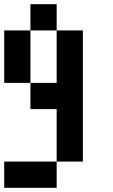

<svg xmlns="http://www.w3.org/2000/svg" viewBox="-20 -895 540 915"><path d="M0 0V-125H250V0ZM0 -500V-750H125V-500ZM125 -500H250V-750H375V-125H250V-375H125ZM125 -750V-875H250V-750Z"/></svg>

Font: GalmuriMono7 Regular
Style: Regular
Weight: 400
Designer: Lee Minseo (quiple)
Version: Version 2.399;hotconv 1.1.1;makeotfexe 2.6.0 DEVELOPMENT